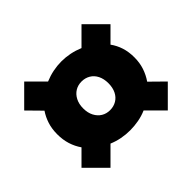

<svg xmlns="http://www.w3.org/2000/svg" viewBox="-128 -727 796 796"><g transform="rotate(-45 270.0 -329.0)"><path d="M102 -76 17 -161 77 -221Q61 -244 52.5 -271Q44 -298 44 -330Q44 -362 52.5 -388.5Q61 -415 76 -437L17 -497L102 -582L172 -512Q220 -532 270 -532Q320 -532 368 -512L438 -582L523 -497L463 -437Q479 -415 487.5 -388.5Q496 -362 496 -330Q496 -298 487 -271Q478 -244 462 -221L523 -161L438 -76L367 -147Q344 -137 319 -132.5Q294 -128 270 -128Q218 -128 173 -147ZM270 -246Q291 -246 308 -256Q325 -266 334.5 -285Q344 -304 344 -330Q344 -356 334.5 -375Q325 -394 308 -404Q291 -414 270 -414Q249 -414 232.5 -404Q216 -394 206 -375Q196 -356 196 -330Q196 -304 206 -285Q216 -266 232.5 -256Q249 -246 270 -246Z"/></g></svg>

Font: Source Sans 3 Black
Style: Regular
Weight: 900
Designer: Paul D. Hunt
Foundry: Adobe
Version: Version 3.046;hotconv 1.0.118;makeotfexe 2.5.65603